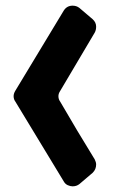

<svg xmlns="http://www.w3.org/2000/svg" viewBox="-20 -710 405 677"><path d="M314 -148Q319 -138 319 -130Q319 -113 307 -101L260 -61Q250 -53 236 -53Q228 -53 219 -57Q210 -61 205 -70L34 -352Q28 -360 28 -371Q28 -380 34 -390L205 -673Q216 -690 236 -690Q250 -690 260 -682L307 -642Q319 -631 319 -616Q319 -604 314 -595L192 -389Q186 -380 186 -371Q186 -360 192 -352Q221 -302 252 -250Q283 -198 314 -148Z"/></svg>

Font: H.H. Samuel
Style: Regular
Weight: 900
Width: 1
Designer: deFharo
Foundry: deFharo
Version: Version 1.009